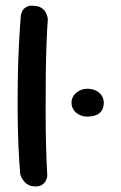

<svg xmlns="http://www.w3.org/2000/svg" viewBox="-20 -670 436 690"><path d="M108 0Q91 0 80.5 -6.5Q70 -13 64 -21.5Q58 -30 55.5 -36Q53 -42 53 -42Q49 -85 46.5 -141.5Q44 -198 43.5 -260.5Q43 -323 44 -386Q45 -449 48 -508Q51 -567 55 -616Q55 -616 56.5 -621.5Q58 -627 62.5 -634Q67 -641 77 -646Q87 -651 103 -649Q120 -648 130 -641Q140 -634 144.5 -625Q149 -616 150.5 -609Q152 -602 152 -602Q149 -563 147 -509Q145 -455 144.5 -393.5Q144 -332 144 -269Q144 -206 145.5 -146.5Q147 -87 150 -38Q150 -38 149 -32.5Q148 -27 144 -19.5Q140 -12 131.5 -6Q123 0 108 0ZM294 -251Q278 -251 265 -257.5Q252 -264 244.5 -275.5Q237 -287 237 -301Q237 -315 244.5 -326Q252 -337 265 -344Q278 -351 294 -351Q311 -351 324.5 -344.5Q338 -338 345.5 -326.5Q353 -315 353 -301Q353 -284 345.5 -272.5Q338 -261 324.5 -256Q311 -251 294 -251Z"/></svg>

Font: Sour Gummy
Style: Regular
Weight: 400
Designer: Stefie Justprince
Foundry: Eifetstype
Version: Version 1.000